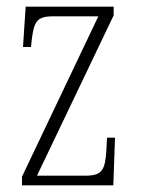

<svg xmlns="http://www.w3.org/2000/svg" viewBox="-20 -556 422 576"><path d="M46 0H320L325 -143H301L299 -103C295 -47 287 -29 237 -29H91L321 -510V-536H57L49 -415H73L75 -435C82 -490 89 -507 139 -507H275L46 -26Z"/></svg>

Font: Noto Serif Thai ExtraCondensed ExtraLight
Style: Regular
Weight: 200
Width: 2
Designer: Monotype Design Team
Foundry: Monotype Imaging Inc.
Version: Version 2.002